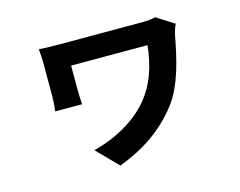

<svg xmlns="http://www.w3.org/2000/svg" viewBox="-93 -703 1186 947"><g transform="rotate(-15 500.0 -229.0)"><path d="M857 -503 767 -560C741 -553 715 -553 688 -553C631 -553 307 -553 275 -553C237 -553 198 -554 172 -556C174 -535 176 -507 176 -485C176 -448 176 -346 176 -312C176 -291 174 -265 171 -239H308C306 -266 305 -301 305 -312C305 -346 305 -412 305 -437C362 -437 645 -437 695 -437C684 -330 653 -243 597 -175C527 -90 420 -33 308 -4L412 102C546 52 645 -19 720 -116C788 -201 818 -338 838 -445C840 -456 850 -492 857 -503Z"/></g></svg>

Font: Source Han Sans KR
Style: Bold
Weight: 700
Designer: Ryoko NISHIZUKA 西塚涼子 (kana, bopomofo & ideographs); Paul D. Hunt (Latin, Greek & Cyrillic); Sandoll Communications 산돌커뮤니
Foundry: Adobe
Version: Version 2.004;hotconv 1.0.118;makeotfexe 2.5.65603